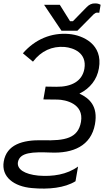

<svg xmlns="http://www.w3.org/2000/svg" viewBox="-47 -906 647 1124"><path d="M140 195C238 204 332 194 395 155L410 69C345 116 262 129 177 122C97 114 51 85 58 43C69 -15 145 -17 249 -13C379 -7 486 -51 509 -179C528 -285 476 -331 418 -358C481 -389 521 -441 532 -506C557 -647 438 -700 357 -707C254 -716 158 -676 87 -594L146 -545C194 -608 258 -637 332 -631C383 -626 463 -597 447 -503C434 -430 371 -397 283 -398L220 -399L207 -324L291 -323C335 -322 446 -300 427 -192C410 -97 335 -81 203 -85C82 -88 -8 -58 -25 39C-41 130 35 186 140 195ZM313 -726H406L502 -823C509 -829 515 -832 521 -832C525 -832 529 -832 534 -831L542 -878C531 -884 523 -886 510 -886C491 -887 475 -879 461 -865L380 -782H363L303 -878H211Z"/></svg>

Font: Fixel Display 20240404
Style: Italic
Weight: 400
Italic angle: -10°
Designer: AlfaBravo + MacPaw
Foundry: Kyrylo Tkachov, Marchela Mozhyna, Serhii Makarenko, Maria Weinstein, Zakhar Kryvoshyya
Version: Version 1.211;Glyphs 3.2 (3225)